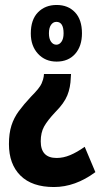

<svg xmlns="http://www.w3.org/2000/svg" viewBox="-20 -572 409 773"><path d="M266 -274 265 -260Q264 -220 251 -188Q238 -156 203 -121Q171 -87 157.5 -62.5Q144 -38 144 -3Q144 64 208 64Q235 64 262.5 52.5Q290 41 321 19L364 121Q283 181 197 181Q109 181 62.5 135Q16 89 16 8Q16 -35 26 -66.5Q36 -98 56 -125Q76 -152 105 -183Q140 -218 147.5 -236Q155 -254 156 -264L157 -274ZM208 -552Q254 -552 282 -522.5Q310 -493 310 -438Q310 -386 282.5 -355Q255 -324 208 -324Q162 -324 133 -355.5Q104 -387 104 -437Q104 -493 133 -522.5Q162 -552 208 -552ZM207 -484Q194 -484 185.5 -472Q177 -460 177 -438Q177 -416 185.5 -404Q194 -392 207 -392Q219 -392 227.5 -404Q236 -416 236 -438Q236 -484 207 -484Z"/></svg>

Font: Noto Sans Myanmar ExtraCondensed
Style: Bold
Weight: 700
Width: 2
Designer: Monotype Design Team
Foundry: Monotype Imaging Inc.
Version: Version 2.107; ttfautohint (v1.8.4.7-5d5b)